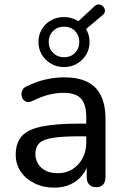

<svg xmlns="http://www.w3.org/2000/svg" viewBox="-20 -850 573 879"><path d="M228 9Q178 9 137.5 -11Q97 -31 74.5 -65Q52 -99 52 -141Q52 -195 79 -226Q106 -257 170 -270.5Q234 -284 342 -284H389V-226H344Q267 -226 222.5 -219Q178 -212 160 -194.5Q142 -177 142 -146Q142 -107 169.5 -82Q197 -57 245 -57Q283 -57 312 -75.5Q341 -94 358 -125.5Q375 -157 375 -198V-313Q375 -372 351 -398.5Q327 -425 270 -425Q237 -425 202 -416Q167 -407 129 -388Q114 -381 103 -383.5Q92 -386 85.5 -395.5Q79 -405 78.5 -416.5Q78 -428 83.5 -439Q89 -450 103 -455Q147 -477 190.5 -486.5Q234 -496 272 -496Q337 -496 379 -475.5Q421 -455 442 -412.5Q463 -370 463 -304V-40Q463 -17 452 -5Q441 7 420 7Q400 7 388.5 -5Q377 -17 377 -40V-111H386Q378 -74 356 -47Q334 -20 301.5 -5.5Q269 9 228 9ZM273 -543Q240 -543 213.5 -558.5Q187 -574 171.5 -600Q156 -626 156 -658Q156 -690 171.5 -716Q187 -742 213.5 -757Q240 -772 273 -772Q292 -772 308.5 -767Q325 -762 339 -753L411 -820Q422 -831 433.5 -829.5Q445 -828 452.5 -820Q460 -812 460.5 -801.5Q461 -791 451 -782L374 -717Q390 -690 390 -658Q390 -626 374.5 -600Q359 -574 332.5 -558.5Q306 -543 273 -543ZM273 -588Q304 -588 323.5 -608Q343 -628 343 -658Q343 -688 323.5 -708Q304 -728 273 -728Q243 -728 223 -708Q203 -688 203 -658Q203 -628 223 -608Q243 -588 273 -588Z"/></svg>

Font: Nunito Medium
Style: Regular
Weight: 500
Designer: Vernon Adams
Foundry: Vernon Adams
Version: Version 3.601